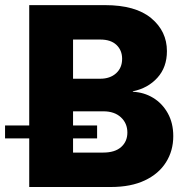

<svg xmlns="http://www.w3.org/2000/svg" viewBox="-71 -748 733 768"><path d="M45.9 0V-727.5H349.1Q471.2 -727.5 533.9 -675.3Q596.7 -623 596.7 -543.5Q596.7 -479 558.6 -437Q520.5 -395 460.4 -382.8V-380.9Q504.9 -378.9 541.5 -356.7Q578.1 -334.5 600.1 -295.2Q622.1 -255.9 622.1 -203.6Q622.1 -145 593 -98.9Q564 -52.7 508.3 -26.4Q452.6 0 372.6 0ZM221.2 -137.7H341.8Q388.7 -137.7 413.6 -159.9Q438.5 -182.1 438.5 -217.8Q438.5 -254.9 412.6 -278.8Q386.7 -302.7 342.8 -302.7H221.2ZM221.2 -433.1H330.1Q369.1 -433.1 393.3 -454.8Q417.5 -476.6 417.5 -512.7Q417.5 -546.9 394.8 -568.4Q372.1 -589.8 330.6 -589.8H221.2ZM-50.8 -194.3V-246.1H317.4V-194.3Z"/></svg>

Font: Inter Display Extra Bold
Style: Regular
Weight: 800
Designer: Rasmus Andersson
Foundry: rsms
Version: Version 4.000;git-4fc901f